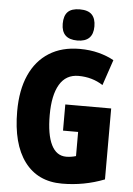

<svg xmlns="http://www.w3.org/2000/svg" viewBox="-62 -1034 717 1038"><g transform="rotate(5 296.5 -514.5)"><path d="M295 -469H544V-84Q434 -41 314 -41Q182 -41 110.5 -137Q39 -233 39 -410Q39 -525 75.5 -606.5Q112 -688 181 -731.5Q250 -775 347 -775Q403 -775 450.5 -762.5Q498 -750 533 -730L486 -591Q427 -629 353 -629Q285 -629 250.5 -571Q216 -513 216 -405Q216 -299 243.5 -243.5Q271 -188 324 -188Q350 -188 377 -196V-327H295ZM329 -988Q374 -988 394.5 -966.5Q415 -945 415 -903Q415 -819 329 -819Q243 -819 243 -903Q243 -946 263.5 -967Q284 -988 329 -988Z"/></g></svg>

Font: Noto Sans Tamil UI ExtraCondensed Black
Style: Regular
Weight: 900
Width: 2
Designer: Jelle Bosma - Monotype Design Team
Foundry: Monotype Imaging Inc.
Version: Version 2.004; ttfautohint (v1.8.4.7-5d5b)